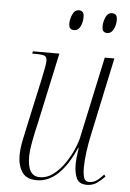

<svg xmlns="http://www.w3.org/2000/svg" viewBox="-53 -767 554 817"><g transform="rotate(5 224.0 -358.5)"><path d="M349 10Q316 10 305 -13Q294 -36 294 -74Q294 -85 295.5 -101Q297 -117 301 -144H299Q232 9 135 9Q90 9 71.5 -19.5Q53 -48 53 -91Q53 -119 61 -157.5Q69 -196 76 -228L117 -415Q122 -439 127 -464Q132 -489 132 -500Q132 -517 122 -521.5Q112 -526 84 -526H69L71 -536H184L117 -226Q109 -194 101.5 -153.5Q94 -113 94 -88Q94 -5 146 -5Q178 -5 205 -26Q232 -47 253 -78Q274 -109 287.5 -141.5Q301 -174 305 -197L378 -536H419L347 -198Q340 -166 335 -129Q330 -92 330 -63Q330 -36 335 -19.5Q340 -3 358 -3Q376 -3 390.5 -13.5Q405 -24 419 -40L425 -32Q411 -17 392.5 -3.5Q374 10 349 10ZM379 -641Q369 -641 363 -646.5Q357 -652 357 -669Q357 -686 365.5 -706.5Q374 -727 393 -727Q403 -727 409 -721Q415 -715 415 -699Q415 -678 405.5 -659.5Q396 -641 379 -641ZM237 -641Q228 -641 221.5 -646.5Q215 -652 215 -669Q215 -686 224 -706.5Q233 -727 251 -727Q261 -727 267 -721Q273 -715 273 -700Q273 -678 264 -659.5Q255 -641 237 -641Z"/></g></svg>

Font: Noto Serif Display Condensed ExtraLight
Style: Italic
Weight: 200
Width: 3
Italic angle: -12°
Designer: Monotype Design Team
Foundry: Monotype Imaging Inc.
Version: Version 2.009